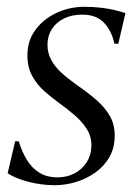

<svg xmlns="http://www.w3.org/2000/svg" viewBox="-20 -534 406 564"><path d="M327.5 -405.5H316Q308.5 -442.5 285.8 -466.8Q263 -491 222 -491Q190.5 -491 167.5 -479.5Q144.5 -468 132 -448Q119.5 -428 119.5 -402.5Q119.5 -379 129.8 -359.2Q140 -339.5 158.8 -322Q177.5 -304.5 202 -287Q238.5 -262 264 -239.5Q289.5 -217 303.2 -192.5Q317 -168 317 -136Q317 -99.5 301.2 -72.2Q285.5 -45 259.5 -26.8Q233.5 -8.5 202.5 0.8Q171.5 10 141.5 10Q113.5 10 86.2 5Q59 0 37 -8.2Q15 -16.5 2.5 -25L24.5 -119H35Q44.5 -88 59.2 -64Q74 -40 96 -26.5Q118 -13 148.5 -13Q177 -13 199.5 -25Q222 -37 235.2 -58.5Q248.5 -80 248.5 -107.5Q248.5 -134.5 234.2 -156.2Q220 -178 198.2 -196.5Q176.5 -215 153.5 -231.5Q132 -247 110.5 -266Q89 -285 74.8 -310.5Q60.5 -336 60.5 -371Q60.5 -414.5 84.2 -446.5Q108 -478.5 146.2 -496.2Q184.5 -514 228 -514Q253.5 -514 275.2 -511.5Q297 -509 315.2 -504.8Q333.5 -500.5 348.5 -495.5Z"/></svg>

Font: Merriweather 144pt Light
Style: Italic
Weight: 300
Italic angle: -7.8°
Version: Version 2.101